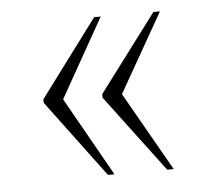

<svg xmlns="http://www.w3.org/2000/svg" viewBox="-37 -489 473 439"><g transform="rotate(-5 200.0 -270.0)"><path d="M330 -89 197 -266V-274L330 -451H345L242 -270L345 -89ZM194 -89 62 -266V-274L194 -451H209L107 -270L209 -89Z"/></g></svg>

Font: Noto Serif Display Condensed ExtraLight
Style: Regular
Weight: 200
Width: 3
Designer: Monotype Design Team
Foundry: Monotype Imaging Inc.
Version: Version 2.009